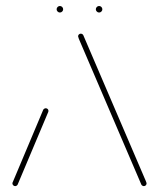

<svg xmlns="http://www.w3.org/2000/svg" viewBox="-20 -633 541 653"><path d="M31.5 0Q27.8 0 25 -2.8Q22.2 -5.6 22.2 -9.3Q22.2 -11.5 23 -12.6L127 -259.6Q128.1 -261.9 130.6 -263.3Q133 -264.8 135.6 -264.8Q139.6 -264.8 142.2 -262.2Q144.8 -259.6 144.8 -255.6Q144.8 -253.3 144.1 -252.2L40 -5.2Q38.9 -3 36.5 -1.5Q34.1 0 31.5 0ZM478.5 -9.3Q478.5 -5.6 475.9 -2.8Q473.3 0 469.3 0Q466.7 0 464.3 -1.5Q461.9 -3 460.7 -5.2L248.1 -501.1Q245.6 -507.8 245.6 -509.3Q245.6 -513.3 248.3 -515.9Q251.1 -518.5 254.8 -518.5Q257.4 -518.5 259.8 -517Q262.2 -515.6 263.3 -513.3L475.9 -17.4Q478.5 -11.1 478.5 -9.3ZM305.9 -601.5Q305.9 -605.9 309.3 -609.3Q312.6 -612.6 317 -612.6Q321.5 -612.6 324.8 -609.3Q328.1 -605.9 328.1 -601.5Q328.1 -597 324.8 -593.7Q321.5 -590.4 317 -590.4Q312.6 -590.4 309.3 -593.7Q305.9 -597 305.9 -601.5ZM172.6 -601.5Q172.6 -605.9 175.9 -609.3Q179.3 -612.6 183.7 -612.6Q188.1 -612.6 191.5 -609.3Q194.8 -605.9 194.8 -601.5Q194.8 -597 191.5 -593.7Q188.1 -590.4 183.7 -590.4Q179.3 -590.4 175.9 -593.7Q172.6 -597 172.6 -601.5Z"/></svg>

Font: 26F Galaxy Sans Hairline
Style: Regular
Weight: 50
Designer: C₂₉H₂₅N₃O₅
Version: Version 1.100